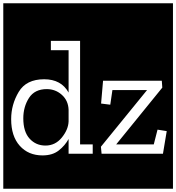

<svg xmlns="http://www.w3.org/2000/svg" viewBox="-32 -937 1074 1170"><path d="M-12 213V-917H1022V213ZM386 0H533V-57H456V-688H278V-631H386V-373Q341 -454 237 -454Q128 -454 82 -377Q36 -300 36 -211Q36 -107 88.5 -48.5Q141 10 227 10Q288 10 326 -20Q364 -50 386 -90ZM587 0H961L984 -138L928 -147L905 -57H676L957 -403L954 -445H596L584 -306L640 -299L653 -388H864L583 -43ZM386 -268V-197Q384 -147 344.5 -98.5Q305 -50 245 -50Q187 -50 148.5 -92Q110 -134 110 -216Q110 -286 144.5 -340Q179 -394 253 -394Q306 -394 345 -359Q384 -324 386 -268Z"/></svg>

Font: Zilla Slab Highlight
Style: Regular
Weight: 400
Designer: Typotheque Type Foundry
Foundry: Typotheque type foundry
Version: Version 1.1; 2017; ttfautohint (v1.6)